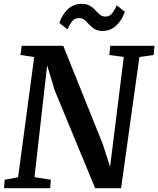

<svg xmlns="http://www.w3.org/2000/svg" viewBox="-20 -982 826 1002"><path d="M1 0 4.5 -44 74.5 -57 158.5 -684.5 86.5 -695 93.5 -743H310L517 -228.5L554.5 -111L626 -685L550.5 -695L555.5 -743H786L782 -695L707.5 -684.5L612 0H476.5L265.5 -510.5L226 -641L160 -57.5L245.5 -44L241.5 0ZM515.5 -820.5Q489 -820.5 473 -830.8Q457 -841 445.2 -854Q433.5 -867 421.8 -877.2Q410 -887.5 392.5 -887.5Q368.5 -887.5 355.8 -870.5Q343 -853.5 332 -829L289.5 -862.5Q305 -907.5 335 -934.8Q365 -962 406 -962Q432.5 -962 449 -952.2Q465.5 -942.5 477.2 -929.2Q489 -916 500.8 -906Q512.5 -896 529.5 -895.5Q552.5 -895.5 565.5 -912.8Q578.5 -930 589.5 -954L631.5 -920.5Q616 -875.5 586 -848Q556 -820.5 515.5 -820.5Z"/></svg>

Font: Merriweather SemiBold
Style: Italic
Weight: 600
Italic angle: -7.8°
Version: Version 2.101